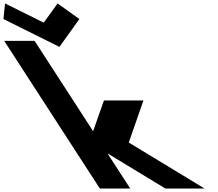

<svg xmlns="http://www.w3.org/2000/svg" viewBox="-526 -1098 1267 1118"><path d="M309.2 -513H79.2L16.2 -334L-324.5 -860H-501.5L55.5 0H232.5L99.7 -205L437.5 0H665.5L223.9 -268ZM-63.8 -987 -190.7 -1078 -271.2 -966 -496.7 -1078 -505.8 -987 -179.9 -825Z"/></svg>

Font: Hussar
Style: BdOpOblSeven
Weight: 700
Foundry: Cannot Into Space Fonts
Version: Version 2.00